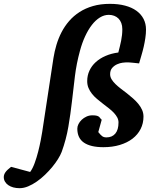

<svg xmlns="http://www.w3.org/2000/svg" viewBox="-180 -757 798 1006"><path d="M585 -602.1Q585 -580.1 581.5 -557.4Q578.1 -534.7 573 -512.2Q567.9 -489.7 561.3 -467.8Q554.7 -445.8 548.8 -424.8Q530.3 -426.8 518.6 -428Q506.8 -429.2 499.8 -429.7Q492.7 -430.2 488.3 -430.2H481Q476.1 -430.2 462.4 -428.5Q448.7 -426.8 434.1 -420.4Q419.4 -414.1 408.2 -401.6Q397 -389.2 397 -368.2Q397 -354.5 404.5 -341.8Q412.1 -329.1 424.6 -316.9Q437 -304.7 452.9 -292.5Q468.8 -280.3 484.9 -268.1Q501.5 -254.9 517.1 -241.2Q532.7 -227.5 544.9 -212.6Q557.1 -197.8 564.5 -181.2Q571.8 -164.6 571.8 -146Q571.8 -110.8 556.9 -81.3Q542 -51.8 514.4 -30.5Q486.8 -9.3 448 2.4Q409.2 14.2 361.8 14.2Q294.9 14.2 260 -9.5Q225.1 -33.2 225.1 -83Q225.1 -94.7 231.2 -106.9Q237.3 -119.1 248 -129.4Q258.8 -139.6 273.2 -146.2Q287.6 -152.8 304.2 -152.8Q319.8 -152.8 327.9 -150.4Q335.9 -147.9 339.8 -144.3Q343.8 -140.6 346.2 -136.7Q348.6 -132.8 353 -129.9L335 -64.9Q341.3 -57.1 346.2 -51.8Q351.1 -46.4 355.7 -43.2Q360.4 -40 365.5 -38.6Q370.6 -37.1 377.9 -37.1Q407.2 -37.1 424.1 -56.9Q440.9 -76.7 440.9 -115.2Q440.9 -128.9 434.6 -141.1Q428.2 -153.3 417.2 -165.3Q406.2 -177.2 391.1 -189Q376 -200.7 358.9 -213.9Q343.3 -226.1 328.4 -238.5Q313.5 -251 302 -265.4Q290.5 -279.8 283.7 -296.1Q276.9 -312.5 276.9 -332Q276.9 -361.3 288.6 -386.7Q300.3 -412.1 321.8 -431.6Q343.3 -451.2 373.3 -464.1Q403.3 -477.1 439.9 -481.9Q448.2 -512.7 454.6 -543.2Q460.9 -573.7 460.9 -604Q460.9 -622.1 455.6 -636.2Q450.2 -650.4 440.7 -659.9Q431.2 -669.4 418.2 -674.3Q405.3 -679.2 390.1 -679.2Q365.7 -679.2 343.3 -665.3Q320.8 -651.4 301.5 -626.5Q282.2 -601.6 266.1 -566.9Q250 -532.2 238.8 -490.2Q220.7 -424.3 212.6 -358.2Q204.6 -292 197 -225.6Q189.5 -159.2 178.2 -93Q167 -26.9 143.1 39.1Q136.7 55.7 124 76.2Q111.3 96.7 94 117.7Q76.7 138.7 55.9 158.7Q35.2 178.7 12.7 194.3Q-9.8 210 -32.7 219.5Q-55.7 229 -77.1 229Q-95.2 229 -110.4 224.9Q-125.5 220.7 -136.5 213.1Q-147.5 205.6 -153.8 194.8Q-160.2 184.1 -160.2 170.9Q-160.2 158.2 -151.9 146Q-143.6 133.8 -122.1 117.2L-22 144Q-8.8 126 1.7 97.2Q12.2 68.4 20 37.6Q27.8 6.8 33.2 -21Q38.6 -48.8 41 -64.9L100.1 -453.1Q105.5 -487.3 115.7 -521.7Q126 -556.2 142.3 -587.9Q158.7 -619.6 182.1 -646.7Q205.6 -673.8 236.6 -693.8Q267.6 -713.9 307.1 -725.3Q346.7 -736.8 396 -736.8Q440.4 -736.8 475.3 -727.5Q510.3 -718.3 534.7 -700.7Q559.1 -683.1 572 -658.2Q585 -633.3 585 -602.1Z"/></svg>

Font: Charis SIL
Style: Bold Italic
Weight: 700
Italic angle: -11°
Foundry: SIL International
Version: Version 4.112